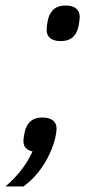

<svg xmlns="http://www.w3.org/2000/svg" viewBox="-42 -543 354 696"><path d="M178 -394C223 -394 237 -422 243 -449C245 -459 247 -474 247 -483C247 -509 228 -523 196 -523C151 -523 137 -495 131 -468C129 -458 127 -443 127 -434C127 -408 146 -394 178 -394ZM112 -117C67 -117 53 -89 47 -62C45 -52 43 -40 43 -31C43 -10 55 1 76 6C55 51 27 90 -22 133H43C111 84 148 5 159 -46C161 -56 163 -68 163 -77C163 -103 144 -117 112 -117Z"/></svg>

Font: Braiins Sans
Style: Italic
Weight: 400
Italic angle: -11.31°
Designer: Mike Abbink, Paul van der Laan, Pieter van Rosmalen, Jiri Chlebus, Lubos Buracinsky
Foundry: Bold Monday, Sudetype
Version: Version 1.000;hotconv 1.0.109;makeotfexe 2.5.65596